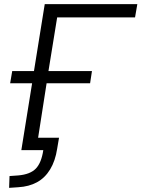

<svg xmlns="http://www.w3.org/2000/svg" viewBox="-20 -725 683 927"><path d="M24 182 26 125 68 122Q126 117 153 89Q180 61 189 0H83L135 -323H29L39 -382H144L196 -705H643L632 -641H256L214 -382H424L415 -323H205L164 -60H265L256 -7Q247 52 222 93Q197 134 158.5 155Q120 176 68 179Z"/></svg>

Font: Nunito Sans 7pt Light
Style: Italic
Weight: 300
Italic angle: -9°
Designer: Vernon Adams
Foundry: Vernon Adams
Version: Version 3.101;gftools[0.9.27]